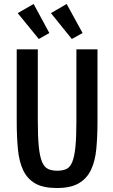

<svg xmlns="http://www.w3.org/2000/svg" viewBox="-20 -935 567 965"><path d="M64 -687H170V-331Q170 -248 175 -198Q180 -148 191.5 -121Q203 -94 222 -85.5Q241 -77 268 -77Q295 -77 313.5 -85.5Q332 -94 343 -120.5Q354 -147 359 -196Q364 -245 364 -326V-687H470V-326Q470 -248 464 -186Q458 -124 437 -80.5Q416 -37 375.5 -13.5Q335 10 266 10Q198 10 158 -12.5Q118 -35 97 -78.5Q76 -122 70 -185.5Q64 -249 64 -330ZM395 -769 341 -739 236 -869 315 -915ZM228 -769 175 -739 69 -869 149 -915Z"/></svg>

Font: Medium
Style: Regular
Weight: 500
Designer: Fernando Haro
Foundry: deFharo
Version: Version 1.787